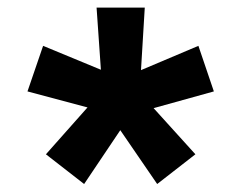

<svg xmlns="http://www.w3.org/2000/svg" viewBox="-20 -594 626 498"><path d="M387.7 -116.7 292 -256.3 198.2 -116.7 99.1 -193.8 207 -315.4 51.3 -356.9 91.8 -475.1 241.7 -413.1 230.5 -574.2H355.5L345.7 -412.1L494.6 -475.1L534.7 -356.9L378.4 -313.5L486.8 -193.8Z"/></svg>

Font: CaskaydiaCove NFP SemiBold
Style: Regular
Weight: 600
Designer: Aaron Bell
Foundry: Saja Typeworks
Version: Version 2111.001; VTT 6.35;Nerd Fonts 3.1.1